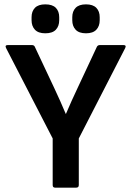

<svg xmlns="http://www.w3.org/2000/svg" viewBox="-20 -862 603 882"><path d="M233 0Q222 0 222 -12V-226L8 -641Q1 -655 16 -655H126Q137 -655 140 -647L229 -458Q243 -428 256.5 -398Q270 -368 282 -339H283Q296 -369 309 -398.5Q322 -428 337 -459L425 -647Q429 -655 439 -655H547Q562 -655 555 -641L342 -226V-12Q342 0 330 0ZM188 -709Q156 -709 140.5 -725.5Q125 -742 125 -769V-783Q125 -810 140.5 -826Q156 -842 188 -842Q221 -842 236.5 -826Q252 -810 252 -783V-769Q252 -742 236.5 -725.5Q221 -709 188 -709ZM375 -709Q343 -709 327.5 -725.5Q312 -742 312 -769V-783Q312 -810 327.5 -826Q343 -842 375 -842Q407 -842 422.5 -826Q438 -810 438 -783V-769Q438 -742 422.5 -725.5Q407 -709 375 -709Z"/></svg>

Font: Sofia Sans
Style: Bold
Weight: 700
Designer: Botio Nikoltchev, Ani Petrova
Foundry: lettersoup
Version: Version 4.100; ttfautohint (v1.8.4.7-5d5b)